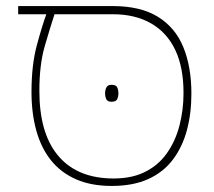

<svg xmlns="http://www.w3.org/2000/svg" viewBox="-20 -604 707 634"><path d="M349 10Q281 10 231 -12Q181 -34 148.5 -74.5Q116 -115 100 -172.5Q84 -230 84 -300Q84 -389 101.5 -454Q119 -519 133 -557H40V-584H352Q444 -584 501.5 -548.5Q559 -513 585.5 -448Q612 -383 612 -295Q612 -229 597 -173.5Q582 -118 550.5 -76.5Q519 -35 469 -12.5Q419 10 349 10ZM339 -15Q407 -12 454 -34Q501 -56 530 -96.5Q559 -137 572.5 -189Q586 -241 586 -297Q586 -382 558.5 -439.5Q531 -497 478.5 -527Q426 -557 352 -557H160Q146 -514 128 -452.5Q110 -391 110 -304Q110 -167 169 -93.5Q228 -20 339 -15ZM327 -296Q327 -307 331.5 -315.5Q336 -324 348 -324Q363 -324 367 -315.5Q371 -307 371 -296Q371 -285 367 -276.5Q363 -268 348 -268Q335 -268 331 -276.5Q327 -285 327 -296Z"/></svg>

Font: Noto Sans Hebrew Thin
Style: Regular
Weight: 250
Designer: Monotype Design Team
Foundry: Monotype Imaging Inc.
Version: Version 2.003